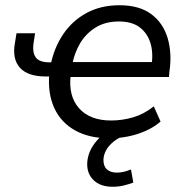

<svg xmlns="http://www.w3.org/2000/svg" viewBox="-20 -519 694 733"><path d="M399 9Q321 9 267 -21Q213 -51 187.5 -106Q162 -161 168 -236L175 -227H155Q86 -227 56 -260.5Q26 -294 37 -355L43 -392H114L108 -354Q103 -319 116.5 -300Q130 -281 169 -281H185L173 -269Q186 -336 221 -388Q256 -440 310.5 -469.5Q365 -499 436 -499Q512 -499 557.5 -465Q603 -431 620 -373.5Q637 -316 627 -247L625 -225H242L250 -234Q240 -153 281.5 -106Q323 -59 404 -59Q448 -59 489.5 -71.5Q531 -84 567 -113L593 -55Q569 -34 536.5 -19.5Q504 -5 468.5 2Q433 9 399 9ZM434 -437Q382 -437 345 -414Q308 -391 286 -354Q264 -317 256 -273L250 -282H578L558 -266Q566 -316 554.5 -354Q543 -392 513.5 -414.5Q484 -437 434 -437ZM410 194Q363 194 337 168.5Q311 143 313 102Q316 58 347 21Q378 -16 425 -36L451 0Q429 9 412 23Q395 37 385.5 54Q376 71 375 89Q374 114 387.5 127Q401 140 426 140Q439 140 452 137Q465 134 480 128L489 178Q473 184 453 189Q433 194 410 194Z"/></svg>

Font: Nunito Sans 10pt
Style: Italic
Weight: 400
Italic angle: -9°
Designer: Vernon Adams
Foundry: Vernon Adams
Version: Version 3.101;gftools[0.9.27]